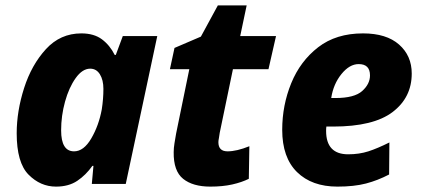

<svg xmlns="http://www.w3.org/2000/svg" viewBox="-20 -683 1567 713"><path d="M255 -121Q207 -121 207 -199Q207 -253 221.5 -305.5Q236 -358 261 -393Q286 -428 315 -428Q338 -428 351 -407Q364 -386 364 -353Q364 -316 358 -277Q347 -217 319 -169Q291 -121 255 -121ZM188 10Q235 10 267 -11.5Q299 -33 323 -67H327L321 0H447L564 -549H436L410 -479H406Q388 -515 358.5 -537Q329 -559 282 -559Q204 -559 150.5 -500.5Q97 -442 69.5 -356Q42 -270 42 -188Q42 -79 86 -34.5Q130 10 188 10Z M761 10Q807 10 842.5 2Q878 -6 904 -19L906 -140Q859 -121 825 -121Q791 -121 791 -155Q791 -161 793 -170.5Q795 -180 796 -190L845 -426H977L1005 -549H872L896 -663H789L726 -547L628 -505L611 -426H683L634 -187Q631 -170 628 -151.5Q625 -133 625 -118Q624 -48 660 -19Q696 10 761 10Z M1233 10Q1295 10 1339 -1.5Q1383 -13 1425 -35L1426 -154Q1382 -132 1348 -121Q1314 -110 1273 -110Q1191 -110 1191 -197Q1191 -207 1192 -213H1217Q1367 -213 1438 -267Q1509 -321 1509 -410Q1509 -476 1462 -517.5Q1415 -559 1328 -559Q1228 -559 1161.5 -507.5Q1095 -456 1061.5 -374Q1028 -292 1028 -201Q1028 -98 1083 -44Q1138 10 1233 10ZM1210 -319Q1218 -371 1248 -408Q1278 -445 1312 -445Q1354 -445 1354 -403Q1354 -371 1325 -345Q1296 -319 1226 -319Z"/></svg>

Font: Noto Sans Display Extra
Style: Italic
Weight: 800
Italic angle: -12°
Designer: Monotype Design Team
Foundry: Monotype Imaging Inc.
Version: Version 1.900